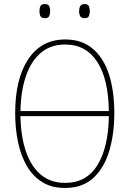

<svg xmlns="http://www.w3.org/2000/svg" viewBox="-20 -919 640 949"><path d="M301 10Q235 10 188.5 -19Q142 -48 112.5 -99Q83 -150 69 -217Q55 -284 55 -360Q55 -530 120 -627Q185 -724 303 -724Q384 -724 438 -678.5Q492 -633 518.5 -551.5Q545 -470 545 -360Q545 -257 520 -173Q495 -89 441.5 -39.5Q388 10 301 10ZM302 -699Q231 -699 182.5 -658.5Q134 -618 108.5 -544Q83 -470 81 -370H518Q516 -528 460.5 -613.5Q405 -699 302 -699ZM302 -15Q408 -15 462 -103.5Q516 -192 518 -345H81Q83 -245 108 -171Q133 -97 181.5 -56Q230 -15 302 -15ZM398 -829Q382 -829 376.5 -839Q371 -849 371 -864Q371 -878 376.5 -888.5Q382 -899 398 -899Q415 -899 419.5 -888Q424 -877 424 -864Q424 -851 419.5 -840Q415 -829 398 -829ZM201 -829Q185 -829 180 -839Q175 -849 175 -864Q175 -879 180 -889Q185 -899 201 -899Q219 -899 223.5 -888Q228 -877 228 -864Q228 -851 223.5 -840Q219 -829 201 -829Z"/></svg>

Font: Noto Sans Mono Thin
Style: Regular
Weight: 100
Designer: Monotype Design Team
Foundry: Monotype Imaging Inc.
Version: Version 2.014